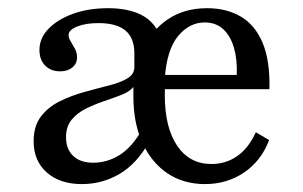

<svg xmlns="http://www.w3.org/2000/svg" viewBox="-20 -447 755 478"><path d="M490.3 11.3Q437.1 11.3 397.2 -15.3Q357.3 -41.9 334.7 -91.1Q312.1 -140.3 312.1 -206.5Q312.1 -271.8 334.3 -321.4Q356.5 -371 397.6 -398.8Q438.7 -426.6 496 -426.6Q543.5 -426.6 579 -406Q614.5 -385.5 633.5 -341.1Q652.4 -296.8 650.8 -225H360.5L359.7 -260.5H569.4Q571 -298.4 562.5 -327.8Q554 -357.3 535.9 -374.2Q517.7 -391.1 489.5 -391.1Q451.6 -391.1 423.4 -357.3Q395.2 -323.4 390.3 -251.6L391.9 -250Q391.1 -241.1 390.7 -232.3Q390.3 -223.4 390.3 -209.7Q390.3 -129.8 421 -84.3Q451.6 -38.7 506.5 -38.7Q541.9 -38.7 570.2 -58.1Q598.4 -77.4 616.9 -117.7L650 -98.4Q630.6 -46.8 587.9 -17.7Q545.2 11.3 490.3 11.3ZM212.1 -41.9Q246.8 -41.9 277.4 -60.9Q308.1 -79.8 333.1 -123.4L312.1 -205.6V-230.6Q302.4 -218.5 282.7 -210.9Q262.9 -203.2 239.1 -195.2Q215.3 -187.1 194 -176.6Q172.6 -166.1 158.5 -149.2Q144.4 -132.3 144.4 -105.6Q144.4 -75.8 162.1 -58.9Q179.8 -41.9 212.1 -41.9ZM183.9 11.3Q129 11.3 96.4 -17.7Q63.7 -46.8 63.7 -95.2Q63.7 -133.1 81.9 -156.9Q100 -180.6 128.6 -194.8Q157.3 -208.9 189.1 -217.7Q221 -226.6 250 -233.9Q279 -241.1 296.8 -251.6Q314.5 -262.1 314.5 -279.8V-314.5Q314.5 -352.4 292.3 -371Q270.2 -389.5 225 -389.5Q193.5 -389.5 172.2 -381Q150.8 -372.6 150.8 -359.7Q150.8 -352.4 156 -344Q161.3 -335.5 166.5 -325.8Q171.8 -316.1 171.8 -304Q171.8 -288.7 160.1 -279Q148.4 -269.4 129.8 -269.4Q106.5 -269.4 92.3 -283.9Q78.2 -298.4 78.2 -322.6Q78.2 -352.4 101.2 -375.8Q124.2 -399.2 162.5 -412.9Q200.8 -426.6 249.2 -426.6Q291.1 -426.6 321.8 -414.5Q352.4 -402.4 369.4 -375.8Q386.3 -349.2 386.3 -304.8L350.8 -93.5Q321 -39.5 277.8 -14.1Q234.7 11.3 183.9 11.3Z"/></svg>

Font: Playfair 9pt
Style: Regular
Weight: 400
Designer: Claus Eggers Sørensen
Foundry: Claus Eggers Sørensen
Version: Version 2.203